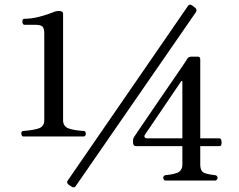

<svg xmlns="http://www.w3.org/2000/svg" viewBox="-20 -787 1040 837"><path d="M80 -192Q74 -194 73 -204.5Q72 -215 81 -216Q123 -219 148 -227Q173 -235 173 -263V-643Q173 -660 166.5 -669.5Q160 -679 131 -679H85Q78 -681 77.5 -692.5Q77 -704 85 -705Q118 -705 153.5 -714.5Q189 -724 213 -734Q223 -739 237 -739Q255 -739 255 -728V-263Q255 -235 281 -226.5Q307 -218 346 -216Q354 -215 354 -204.5Q354 -194 346 -192ZM311 23Q304 35 291 26L279 18Q268 9 276 -1L798 -759Q806 -772 818 -763L830 -754Q841 -745 834 -734ZM699 0Q692 -4 691.5 -11.5Q691 -19 699 -23Q749 -28 762 -39Q775 -50 775 -69V-150H573Q566 -150 563 -154.5Q560 -159 560 -164V-177Q560 -182 564 -189Q564 -190 581 -214.5Q598 -239 624 -277.5Q650 -316 679.5 -359Q709 -402 736 -441Q763 -480 780 -505.5Q797 -531 798 -533Q803 -540 815 -540H843Q853 -540 853 -528V-184H936Q943 -184 945 -175.5Q947 -167 945.5 -158.5Q944 -150 937 -150H853V-69Q853 -47 863.5 -37.5Q874 -28 920 -23Q928 -20 928.5 -12.5Q929 -5 920 0ZM621 -184H775V-431Q775 -433 773 -434Q771 -435 770 -433L612 -200Q608 -194 610.5 -189Q613 -184 621 -184Z"/></svg>

Font: Zen Old Mincho SemiBold
Style: Regular
Weight: 600
Version: Version 1.500